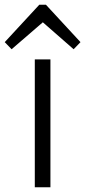

<svg xmlns="http://www.w3.org/2000/svg" viewBox="-58 -791 360 811"><path d="M155 -540V0H89V-540ZM-38 -613 108 -771H136L282 -613L253 -583L109 -709H137L-9 -583Z"/></svg>

Font: Pathway Extreme 8pt Thin 12pt ExtraLight
Style: Regular
Weight: 250
Version: Version 1.001;gftools[0.9.26]